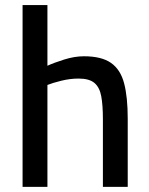

<svg xmlns="http://www.w3.org/2000/svg" viewBox="-20 -731 583 751"><path d="M68.3 0V-711.2H165.5V-473.8Q190.7 -485.5 231.2 -498.2Q271.7 -510.9 308.1 -510.9Q377.3 -510.9 414.4 -484.8Q451.5 -458.7 465.5 -405Q479.6 -351.4 479.6 -266.9V0H382.5V-264.3Q382.5 -319.8 376 -354.7Q369.5 -389.7 349.2 -406.7Q328.9 -423.7 287.4 -423.7Q254.1 -423.7 219.7 -415.2Q185.3 -406.7 165.5 -398.7V0Z"/></svg>

Font: Titillium Web SemiBold
Style: Regular
Weight: 600
Designer: Mohamed Gaber, Accademia di Belle Arti di Urbino
Foundry: Kief Type Foundry, Accademia di Belle Arti di Urbino
Version: Version 3.000; ttfautohint (v1.8.4)